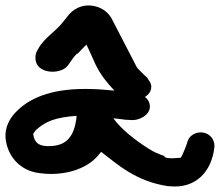

<svg xmlns="http://www.w3.org/2000/svg" viewBox="-23 -732 795 693"><path d="M-3 -234C3 -171 45 -123 103 -110C187 -93 276 -114 323 -162C329 -168 334 -174 342 -184C402 -138 468 -77 584 -60H587C687 -49 740 -117 750 -195C756 -225 736 -248 713 -253C691 -258 659 -248 652 -215C650 -207 635 -171 630 -163C630 -163 570 -155 570 -169C550 -176 534 -182 514 -195C465 -226 416 -264 386 -305C399 -304 414 -302 428 -300L446 -299C481 -295 518 -318 518 -347C518 -361 512 -373 500 -382C513 -390 523 -402 523 -419C523 -432 515 -441 510 -448V-450L496 -463C490 -469 480 -478 471 -489L379 -667C374 -675 358 -700 322 -709C270 -722 236 -693 223 -676C211 -661 203 -650 189 -635C172 -617 141 -595 121 -566L111 -549C104 -537 104 -521 106 -512C116 -463 200 -463 223 -497L237 -517C240 -521 252 -539 258 -539C268 -550 277 -559 289 -571C299 -549 312 -523 322 -499C339 -463 365 -431 390 -405C359 -408 324 -411 285 -411C158 -411 79 -377 30 -323C13 -304 -6 -274 -3 -234ZM97 -247C97 -250 94 -246 107 -263C144 -296 179 -308 253 -314V-305C244 -243 221 -209 164 -205C117 -201 101 -218 97 -247Z"/></svg>

Font: Stray Cat
Style: ExBlkExt
Weight: 1000
Version: Version 1.0